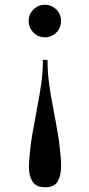

<svg xmlns="http://www.w3.org/2000/svg" viewBox="-20 -550 376 808"><path d="M170 238Q131.5 238 116.5 213.2Q101.5 188.5 101.5 152Q101.5 147.5 102 143Q102.5 138.5 102.5 133.5Q106.5 70.5 116 15.2Q125.5 -40 135.5 -91.5Q145.5 -143 153 -193.8Q160.5 -244.5 160.5 -298H180Q180 -244.5 187.2 -193.8Q194.5 -143 204.5 -91.5Q214.5 -40 223.8 15.2Q233 70.5 237 133.5Q237.5 138.5 237.2 143Q237 147.5 237 152Q237 188.5 222.8 213.2Q208.5 238 170 238ZM169 -393Q150 -393 134.5 -402.2Q119 -411.5 109.8 -427.2Q100.5 -443 100.5 -461.5Q100.5 -480.5 109.8 -496Q119 -511.5 134.5 -520.8Q150 -530 169 -530Q187.5 -530 203.2 -520.8Q219 -511.5 228 -496Q237 -480.5 237 -461.5Q237 -443 228 -427.2Q219 -411.5 203.2 -402.2Q187.5 -393 169 -393Z"/></svg>

Font: Bodoni Moda 11pt Medium
Style: Regular
Weight: 500
Designer: Owen Earl
Foundry: indestructible type
Version: Version 2.004